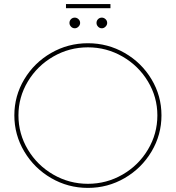

<svg xmlns="http://www.w3.org/2000/svg" viewBox="-20 -914 858 937"><path d="M768 -351Q768 -256 719.5 -174.5Q671 -93 588.5 -45Q506 3 409 3Q312 3 229.5 -45Q147 -93 98.5 -174.5Q50 -256 50 -351Q50 -446 98.5 -527Q147 -608 229.5 -655.5Q312 -703 409 -703Q506 -703 588.5 -655.5Q671 -608 719.5 -527Q768 -446 768 -351ZM70 -351Q70 -261 116 -184Q162 -107 240 -62Q318 -17 409 -17Q500 -17 578 -62Q656 -107 702 -184Q748 -261 748 -351Q748 -440 702 -516.5Q656 -593 578 -638Q500 -683 409 -683Q318 -683 240 -638Q162 -593 116 -516.5Q70 -440 70 -351ZM371 -802Q371 -792 363 -784Q355 -776 345 -776Q334 -776 326.5 -784Q319 -792 319 -802Q319 -813 326.5 -820.5Q334 -828 345 -828Q355 -828 363 -820.5Q371 -813 371 -802ZM503 -802Q503 -792 495 -784Q487 -776 477 -776Q466 -776 458.5 -784Q451 -792 451 -802Q451 -813 458.5 -820.5Q466 -828 477 -828Q487 -828 495 -820.5Q503 -813 503 -802ZM302 -894H519V-874H302Z"/></svg>

Font: Gontserrat Thin
Style: Regular
Weight: 250
Designer: Julieta Ulanovsky
Foundry: Julieta Ulanovsky
Version: Version 6.001